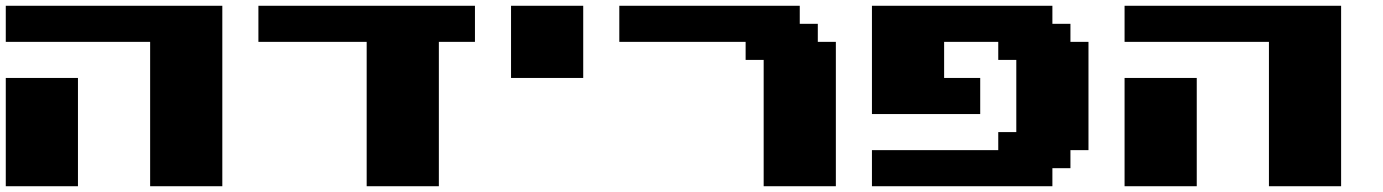

<svg xmlns="http://www.w3.org/2000/svg" viewBox="-20 -645 4790 665"><path d="M500 0H750V-625H0V-500H500ZM0 0H250V-375H0Z M1250 0H1500V-500H1625V-625H875V-500H1250Z M1750 -375H2000V-625H1750Z M2625 0H2875V-500H2812.5V-562.5H2750V-625H2125V-500H2562.5V-437.5H2625Z M3000 0H3625V-62.5H3687.5V-125H3750V-500H3687.5V-562.5H3625V-625H3000V-250H3375V-375H3250V-500H3437.5V-437.5H3500V-187.5H3437.5V-125H3000Z M4375 0H4625V-625H3875V-500H4375ZM3875 0H4125V-375H3875Z"/></svg>

Font: Faithful 32x
Style: Bold
Weight: 400
Foundry: Faithful Resource Pack
Version: Version 1.0; January 27, 2023